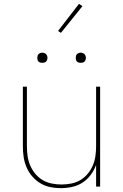

<svg xmlns="http://www.w3.org/2000/svg" viewBox="-20 -971 640 999"><path d="M297 8Q269 8 241.5 2.5Q214 -3 190 -17.5Q166 -32 147.5 -53.5Q129 -75 118 -101Q107 -127 103 -154.5Q99 -182 99 -210V-520H120V-210Q120 -185 123.5 -159.5Q127 -134 137 -110.5Q147 -87 163.5 -67Q180 -47 202 -34Q224 -21 249.5 -16Q275 -11 300 -11Q325 -11 350.5 -16Q376 -21 398 -34Q420 -47 436.5 -67Q453 -87 463 -110.5Q473 -134 476.5 -159.5Q480 -185 480 -210V-520H501V0H480V-113Q470 -85 452 -61Q434 -37 409.5 -21Q385 -5 355.5 1.5Q326 8 297 8ZM400 -644Q395 -644 389.5 -645.5Q384 -647 380.5 -650.5Q377 -654 375.5 -659.5Q374 -665 374 -670Q374 -675 375.5 -680.5Q377 -686 380.5 -689.5Q384 -693 389.5 -695Q395 -697 400 -697Q405 -697 410.5 -695Q416 -693 419.5 -689.5Q423 -686 425 -680.5Q427 -675 427 -670Q427 -665 425 -659.5Q423 -654 419.5 -650.5Q416 -647 410.5 -645.5Q405 -644 400 -644ZM200 -644Q195 -644 189.5 -645.5Q184 -647 180.5 -650.5Q177 -654 175.5 -659.5Q174 -665 174 -670Q174 -675 175.5 -680.5Q177 -686 180.5 -689.5Q184 -693 189.5 -695Q195 -697 200 -697Q205 -697 210.5 -695Q216 -693 219.5 -689.5Q223 -686 225 -680.5Q227 -675 227 -670Q227 -665 225 -659.5Q223 -654 219.5 -650.5Q216 -647 210.5 -645.5Q205 -644 200 -644ZM297 -800 282 -810 391 -951 409 -939Z"/></svg>

Font: Zed Sans Thin Extended
Style: Regular
Weight: 100
Width: 7
Designer: Belleve Invis
Foundry: Belleve Invis
Version: Version 1.0.0; ttfautohint (v1.8.4)